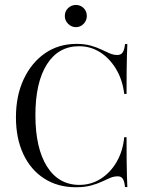

<svg xmlns="http://www.w3.org/2000/svg" viewBox="-20 -764 605 795"><path d="M294.4 11.3Q219.4 11.3 163.3 -24.6Q107.3 -60.5 76.6 -125.8Q46 -191.1 46 -278.2Q46 -367.7 78.2 -436.3Q110.5 -504.8 166.5 -543.5Q222.6 -582.3 296.8 -582.3Q329.8 -582.3 354.8 -575.4Q379.8 -568.5 398.8 -559.3Q417.7 -550 433.9 -543.1Q450 -536.3 466.1 -536.3Q480.6 -536.3 487.9 -546.8Q495.2 -557.3 497.6 -581.5H507.3Q506.5 -561.3 505.6 -535.5Q504.8 -509.7 504.4 -471.4Q504 -433.1 504 -375H494.4Q487.1 -434.7 460.1 -479Q433.1 -523.4 394 -548Q354.8 -572.6 307.3 -572.6Q221.8 -572.6 174.2 -497.6Q126.6 -422.6 126.6 -287.1Q126.6 -150.8 174.6 -74.6Q222.6 1.6 308.9 1.6Q357.3 1.6 397.2 -23.8Q437.1 -49.2 462.9 -93.5Q488.7 -137.9 494.4 -196H504Q504 -139.5 504.4 -100.8Q504.8 -62.1 505.6 -35.9Q506.5 -9.7 507.3 10.5H497.6Q495.2 -13.7 488.3 -23.8Q481.5 -33.9 467.7 -33.9Q450.8 -33.9 435.1 -27Q419.4 -20.2 400.4 -11.3Q381.5 -2.4 355.6 4.4Q329.8 11.3 294.4 11.3ZM294.4 -651.6Q275.8 -651.6 262.1 -665.3Q248.4 -679 248.4 -697.6Q248.4 -717.7 262.1 -730.6Q275.8 -743.5 294.4 -743.5Q312.9 -743.5 326.2 -730.6Q339.5 -717.7 339.5 -697.6Q339.5 -679 326.2 -665.3Q312.9 -651.6 294.4 -651.6Z"/></svg>

Font: Playfair 144pt SemiCondensed Light
Style: Regular
Weight: 300
Width: 4
Designer: Claus Eggers Sørensen
Foundry: Claus Eggers Sørensen
Version: Version 2.203